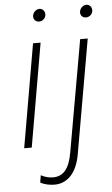

<svg xmlns="http://www.w3.org/2000/svg" viewBox="-59 -728 560 962"><g transform="rotate(-5 220.5 -247.0)"><path d="M40 0H78L168 -520H130ZM170 -626C188 -626 204 -640 204 -660C204 -675 193 -689 177 -689C159 -689 142 -672 142 -653C142 -638 153 -626 170 -626ZM176 195C241 195 289 146 305 52L405 -520H367L268 41C254 123 223 158 171 158C150 158 130 152 111 142L105 178C125 190 154 195 176 195ZM406 -626C424 -626 440 -640 440 -660C440 -675 429 -689 413 -689C395 -689 378 -672 378 -653C378 -638 389 -626 406 -626Z"/></g></svg>

Font: Fixel Text 20240404 ExtraLight
Style: Italic
Weight: 200
Width: 4
Italic angle: -10°
Designer: AlfaBravo + MacPaw
Foundry: Kyrylo Tkachov, Marchela Mozhyna, Serhii Makarenko, Maria Weinstein, Zakhar Kryvoshyya
Version: Version 1.211;Glyphs 3.2 (3225)